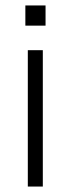

<svg xmlns="http://www.w3.org/2000/svg" viewBox="-20 -684 259 704"><path d="M82 0H137V-500H82ZM73 -590H147V-664H73Z"/></svg>

Font: Uncut Sans Light
Style: Regular
Weight: 300
Designer: Kasper Nordkvist
Foundry: UNCUT.wtf
Version: Version 1.304;Glyphs 3.2 (3246)